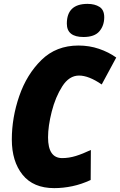

<svg xmlns="http://www.w3.org/2000/svg" viewBox="-20 -960 620 991"><path d="M518 -871Q518 -909 493.5 -924.5Q469 -940 432 -940Q325 -940 325 -838Q325 -769 411 -769Q468 -769 493 -798.5Q518 -828 518 -871ZM448 -31 449 -186Q407 -166 371.5 -155Q336 -144 301 -144Q228 -144 228 -251Q228 -309 247 -384Q266 -459 301.5 -514.5Q337 -570 388 -570Q438 -570 505 -524L580 -663Q541 -691 491 -708Q441 -725 385 -725Q270 -725 194 -650.5Q118 -576 79.5 -464.5Q41 -353 41 -240Q41 -127 96.5 -58Q152 11 260 11Q306 11 353.5 1Q401 -9 448 -31Z"/></svg>

Font: Noto Sans Display SemiCondensed Black
Style: Italic
Weight: 900
Width: 4
Designer: Monotype Design team
Foundry: Monotype Imaging Inc.
Version: 1.000